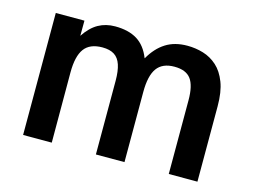

<svg xmlns="http://www.w3.org/2000/svg" viewBox="-78 -654 1030 783"><g transform="rotate(15 437.5 -262.5)"><path d="M71.7 -515H192.7L192.3 -451Q218.3 -490 249.5 -507.5Q280.7 -525 320.3 -525Q377 -525 413.5 -502.5Q450 -480 469.3 -430.7H470Q496.3 -477 534 -501Q571.7 -525 625.3 -525Q660 -525 692.7 -515.2Q725.3 -505.3 751.2 -482Q777 -458.7 792.3 -418.8Q807.7 -379 807.7 -318.3V0H686.7L686.7 -311.3Q686.7 -373 666 -400.8Q645.3 -428.7 596.3 -428.7Q545.7 -428.7 522.7 -396.7Q499.7 -364.7 499.7 -296.3V0H379V-311.3Q379 -352.3 370.3 -378.3Q361.7 -404.3 342.7 -416.5Q323.7 -428.7 292.3 -428.7Q239.3 -428.7 215.8 -396.7Q192.3 -364.7 192.3 -296.3L192.7 0H71.7Z"/></g></svg>

Font: Asta Sans Light
Style: Regular
Weight: 300
Designer: 42dot
Version: Version 1.000